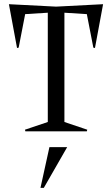

<svg xmlns="http://www.w3.org/2000/svg" viewBox="-20 -632 539 924"><path d="M22.9 -611.8 250 -600.1 476.1 -611.8 437 -400.9 429.2 -402.8 397.9 -564 290 -570.8V-44.9L399.9 -7.8L397.9 0H102.1L100.1 -7.8L210 -44.9V-570.8L101.1 -564L69.8 -402.8L62 -400.9ZM174.8 272 217.8 76.2H303.2L190.9 272Z"/></svg>

Font: Halibut Cnd
Style: Regular
Weight: 400
Width: 3
Designer: Matteo Maggi
Foundry: Collletttivo
Version: Version 3.080 | FøM Fix